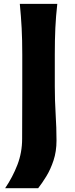

<svg xmlns="http://www.w3.org/2000/svg" viewBox="-20 -809 393 1001"><path d="M6.8 172.2H179Q199.1 146.6 221.4 110.4Q243.6 74.2 259.1 27.3Q274.6 -19.5 274.6 -76.2Q274.6 -142.4 270.1 -213.7Q265.7 -284.9 265.7 -359.1V-525.1Q265.7 -601.3 268.5 -662.4Q271.4 -723.6 278.7 -788.8H83.3Q89.7 -723.6 92.9 -662.4Q96.1 -601.3 96.1 -525.1V-344L95.4 -85.4Q95.4 -13.5 70.6 50.6Q45.8 114.7 6.8 172.2Z"/></svg>

Font: Pinar-VF-FD
Style: Regular
Weight: 300
Designer: Amin Abedi
Version: Version 3.0